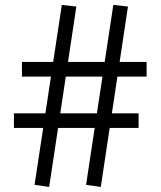

<svg xmlns="http://www.w3.org/2000/svg" viewBox="-20 -744 644 766"><path d="M176.2 1.8 117.9 -6.5 226.6 -724.4 284.6 -717.9ZM382.1 1.8 323.4 -6.5 432.1 -724.4 490.5 -717.9ZM532.9 -233.5H35.6V-291.9H532.9ZM564.9 -438.5H67.6V-496.9H564.9Z"/></svg>

Font: Public Sans VF
Style: Regular
Weight: 400
Designer: Pablo Impallari, Rodrigo Fuenzalida (Modified by Dan O. Williams and USWDS)
Version: Version 1.003